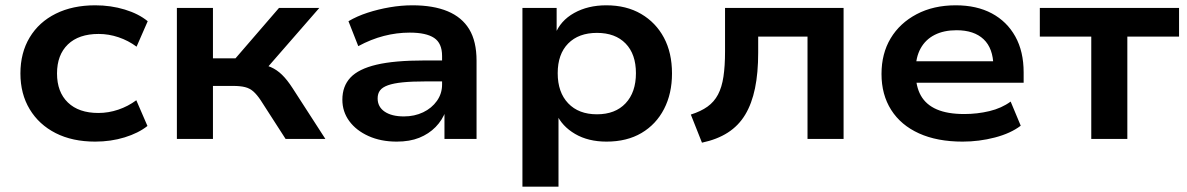

<svg xmlns="http://www.w3.org/2000/svg" viewBox="-20 -524 4477 724"><path d="M339 10Q253 10 190 -22Q127 -54 92 -112Q57 -170 57 -247Q57 -325 92 -383Q127 -441 190.5 -472.5Q254 -504 339 -504Q398 -504 450.5 -488Q503 -472 537 -444L495 -348Q464 -371 427 -383.5Q390 -396 352 -396Q277 -396 236 -356.5Q195 -317 195 -247Q195 -177 236 -137.5Q277 -98 351 -98Q389 -98 426 -110.5Q463 -123 494 -146L536 -49Q502 -22 450 -6Q398 10 339 10Z M647 0V-494H783V-304H868L1032 -494H1184L967 -245L948 -284Q978 -281 1001 -271Q1024 -261 1043.5 -242Q1063 -223 1083 -192L1207 0H1057L963 -146Q949 -167 935.5 -179Q922 -191 904 -195.5Q886 -200 859 -200H783V0Z M1476 10Q1416 10 1369.5 -11Q1323 -32 1297 -67.5Q1271 -103 1271 -148Q1271 -199 1301.5 -231.5Q1332 -264 1399.5 -280Q1467 -296 1580 -296H1665V-217H1584Q1533 -217 1498.5 -213.5Q1464 -210 1443 -202.5Q1422 -195 1413 -183Q1404 -171 1404 -153Q1404 -121 1430.5 -103Q1457 -85 1503 -85Q1543 -85 1575.5 -100.5Q1608 -116 1627.5 -143.5Q1647 -171 1647 -205V-313Q1647 -361 1617 -381Q1587 -401 1525 -401Q1476 -401 1427.5 -388.5Q1379 -376 1331 -350L1294 -444Q1326 -463 1366 -476Q1406 -489 1449.5 -496.5Q1493 -504 1535 -504Q1614 -504 1668 -481.5Q1722 -459 1749.5 -413.5Q1777 -368 1777 -295V0H1656V-105L1661 -106Q1648 -71 1622.5 -45Q1597 -19 1561 -4.5Q1525 10 1476 10Z M1950 180V-494H2079V-394H2073Q2093 -446 2145 -475Q2197 -504 2266 -504Q2342 -504 2397.5 -471.5Q2453 -439 2483.5 -382Q2514 -325 2514 -247Q2514 -171 2484 -113Q2454 -55 2399 -22.5Q2344 10 2267 10Q2198 10 2148.5 -19Q2099 -48 2078 -95H2086V180ZM2231 -93Q2300 -93 2339 -134.5Q2378 -176 2378 -248Q2378 -320 2339 -360Q2300 -400 2231 -400Q2162 -400 2122.5 -360Q2083 -320 2083 -248Q2083 -176 2122.5 -134.5Q2162 -93 2231 -93Z M2627 14 2585 -92Q2623 -104 2648 -122Q2673 -140 2687.5 -167.5Q2702 -195 2708 -235Q2714 -275 2714 -330V-494H3161V0H3025V-386H2839V-326Q2839 -249 2827 -191Q2815 -133 2790 -91.5Q2765 -50 2724.5 -24Q2684 2 2627 14Z M3610 10Q3514 10 3445.5 -21Q3377 -52 3340.5 -109.5Q3304 -167 3304 -245Q3304 -322 3338.5 -379.5Q3373 -437 3436.5 -470.5Q3500 -504 3584 -504Q3663 -504 3720 -473.5Q3777 -443 3808.5 -386.5Q3840 -330 3840 -251V-212H3412V-293H3745L3726 -275Q3725 -342 3689 -376Q3653 -410 3587 -410Q3539 -410 3504.5 -392.5Q3470 -375 3451.5 -341.5Q3433 -308 3433 -261V-250Q3433 -198 3452.5 -163.5Q3472 -129 3512.5 -111.5Q3553 -94 3616 -94Q3665 -94 3711 -105Q3757 -116 3791 -141L3829 -50Q3791 -21 3731.5 -5.5Q3672 10 3610 10Z M4095 0V-386H3901V-494H4426V-386H4231V0Z"/></svg>

Font: Nunito Sans 10pt SemiExpanded
Style: Bold
Weight: 700
Width: 6
Designer: Vernon Adams
Foundry: Vernon Adams
Version: Version 3.101;gftools[0.9.27]